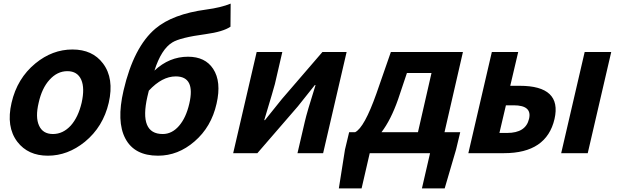

<svg xmlns="http://www.w3.org/2000/svg" viewBox="-20 -848 3418 1063"><path d="M76 -63Q13 -146 44 -279Q75 -414 176 -497Q270 -574 381 -574Q492 -574 550 -497Q613 -414 582 -279Q551 -146 450 -63Q355 14 245 14Q135 14 76 -63ZM372 -153Q413 -199 432 -279Q450 -360 430 -406Q409 -454 353 -454Q297 -454 254 -406Q212 -360 194 -279Q175 -199 196 -153Q217 -106 273 -106Q329 -106 372 -153Z M796 -313Q749 -106 881 -106Q932 -106 971 -151Q1010 -196 1028 -274Q1063 -425 953 -425Q877 -425 804 -346ZM1256 -700Q1214 -672 1119 -659Q977 -640 934 -613Q873 -576 835 -457Q917 -534 1021 -534Q1116 -534 1160 -467Q1207 -396 1179 -274Q1150 -145 1057 -65Q966 14 855 14Q724 14 674 -81Q624 -175 664 -347Q720 -588 841 -690Q936 -770 1121 -795Q1204 -806 1257 -828Z M1401 -560H1543L1502 -383Q1497 -362 1443 -183H1447L1541 -300L1765 -560H1899L1769 0H1627L1668 -176Q1679 -225 1727 -377H1723Q1653 -290 1629 -259L1405 0H1271Z M2184 -298Q2144 -184 2092 -116H2294L2369 -444H2233ZM2528 -116 2505 -20 2442 195H2316L2361 0H2027L1982 195H1856L1890 -20L1913 -116H1946Q1997 -141 2064 -330L2144 -560H2543L2441 -116Z M2703 -560H2849L2805 -373H2857Q3092 -373 3050 -189Q3006 0 2771 0H2573ZM2788 -112Q2891 -112 2909 -190Q2927 -265 2824 -265H2781L2745 -112ZM3217 -560H3364L3234 0H3087Z"/></svg>

Font: KaiGen Gothic CN Bold
Style: Bold
Weight: 700
Designer: Ryoko NISHIZUKA  (kana & ideographs); Paul D. Hunt (Latin, Greek & Cyrillic); Wenlong ZHANG  (bopomofo); Sandoll Communi
Foundry: Adobe Systems Incorporated
Version: Version 1.002.20150501